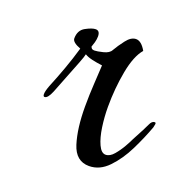

<svg xmlns="http://www.w3.org/2000/svg" viewBox="-76 -485 501 506"><g transform="rotate(20 174.5 -231.5)"><path d="M222 -53Q185 -53 172 -94.5Q159 -136 159 -197Q159 -230 161 -261.5Q163 -293 164 -314Q148 -316 135 -319Q122 -322 114 -327Q113 -321 105.5 -301.5Q98 -282 88 -257Q78 -232 68 -206Q59 -184 50 -184Q46 -184 46 -191Q46 -199 52 -215Q64 -244 75 -274.5Q86 -305 95 -336Q71 -345 71 -356Q71 -379 88.5 -388.5Q106 -398 116 -398Q128 -398 128 -382Q128 -374 125.5 -365Q123 -356 121 -351Q121 -351 123 -347.5Q125 -344 132 -344Q139 -344 155.5 -348Q172 -352 177 -362Q185 -376 198 -393Q211 -410 225 -410Q240 -410 253 -387Q234 -365 225 -317Q216 -269 216 -217Q216 -189 220 -161Q224 -133 232.5 -114.5Q241 -96 253 -96Q265 -96 276 -109Q287 -122 295.5 -137Q304 -152 307 -159Q328 -198 333 -209.5Q338 -221 346 -221Q349 -221 349 -217Q349 -215 347 -207Q335 -174 317.5 -138.5Q300 -103 276 -78Q252 -53 222 -53Z"/></g></svg>

Font: Comforter
Style: Regular
Weight: 400
Designer: Robert E. Leuschke
Foundry: Robert E. Leuschke
Version: Version 1.013; ttfautohint (v1.8.3)